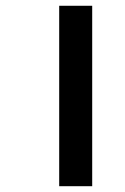

<svg xmlns="http://www.w3.org/2000/svg" viewBox="-20 -642 431 662"><path d="M184.1 0H297.9V-622.1H184.1Z"/></svg>

Font: Noto Reveo Sans
Style: Regular
Weight: 600
Designer: Monotype Design Team
Foundry: Monotype Imaging Inc.
Version: Version 2.007